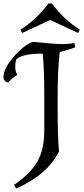

<svg xmlns="http://www.w3.org/2000/svg" viewBox="-125 -905 482 1106"><path d="M325 -715 164 -790 3 -715 -7 -734Q85 -792 154 -885H174Q243 -792 335 -734ZM207 -355V-296Q207 -111 215 -33Q148 102 -32 181L-44 160Q51 95 90.5 25.5Q130 -44 130 -154V-355Q130 -506 121 -596Q3 -596 -30 -564Q-37 -550 -37 -520Q-37 -490 -27 -479L-28 -472Q-53 -457 -78 -430Q-90 -431 -97.5 -440Q-105 -449 -105 -461Q-105 -510 -46 -578Q13 -646 64 -664Q72 -664 136 -657.5Q200 -651 236 -651Q272 -651 304 -657L308 -632Q269 -617 219 -605Q207 -497 207 -355Z"/></svg>

Font: Almendra SC
Style: Regular
Weight: 400
Designer: Ana Sanfelippo
Foundry: Ana Sanfelippo
Version: Version 1.002